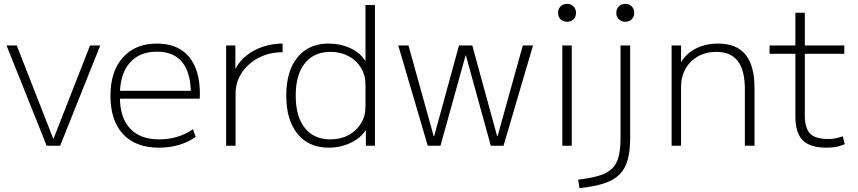

<svg xmlns="http://www.w3.org/2000/svg" viewBox="-20 -756 4450 996"><path d="M222 0 14 -520H67L256 -37H258L447 -520H500L292 0Z M805 10Q684 10 618.5 -60Q553 -130 553 -260Q553 -386 617.5 -458Q682 -530 794 -530Q902 -530 959.5 -462.5Q1017 -395 1017 -268Q1017 -261 1016.5 -255Q1016 -249 1016 -244H580V-285H982L970 -270Q970 -378 925.5 -433Q881 -488 794 -488Q703 -488 652.5 -429.5Q602 -371 602 -263V-253Q602 -146 654.5 -89.5Q707 -33 805 -33Q855 -33 900 -46.5Q945 -60 981 -86L995 -46Q958 -19 909 -4.5Q860 10 805 10Z M1153 0V-520H1201V-402H1203Q1224 -441 1260.5 -469.5Q1297 -498 1345 -514Q1393 -530 1446 -530V-485Q1378 -485 1322.5 -456.5Q1267 -428 1234.5 -379Q1202 -330 1202 -270V0Z M1685 10Q1582 10 1523.5 -61.5Q1465 -133 1465 -260Q1465 -388 1523.5 -459Q1582 -530 1685 -530Q1746 -530 1797.5 -506Q1849 -482 1874 -441H1876V-730H1925V0H1878V-79H1876Q1850 -39 1798 -14.5Q1746 10 1685 10ZM1694 -33Q1747 -33 1788 -55Q1829 -77 1852.5 -115.5Q1876 -154 1876 -204V-316Q1876 -366 1852.5 -404.5Q1829 -443 1788 -465Q1747 -487 1694 -487Q1609 -487 1561.5 -428Q1514 -369 1514 -260Q1514 -151 1561.5 -92Q1609 -33 1694 -33Z M2199 0 2046 -520H2099L2230 -49H2232L2361 -520H2430L2559 -49H2561L2692 -520H2745L2592 0H2526L2397 -468H2395L2265 0Z M2897 0V-520H2946V0ZM2922 -643Q2901 -643 2888 -656Q2875 -669 2875 -689Q2875 -710 2888 -723Q2901 -736 2922 -736Q2942 -736 2955 -723Q2968 -710 2968 -689Q2968 -669 2955 -656Q2942 -643 2922 -643Z M2979 176Q3046 168 3088.5 155Q3131 142 3155.5 118Q3180 94 3189.5 55.5Q3199 17 3199 -41V-520H3249V-41Q3249 27 3236 73.5Q3223 120 3193.5 149.5Q3164 179 3113 195.5Q3062 212 2986 220ZM3224 -643Q3204 -643 3190.5 -656Q3177 -669 3177 -689Q3177 -710 3190.5 -723Q3204 -736 3224 -736Q3244 -736 3257 -723Q3270 -710 3270 -689Q3270 -669 3257 -656Q3244 -643 3224 -643Z M3464 0V-520H3513V-436H3515Q3541 -480 3591.5 -505Q3642 -530 3706 -530Q3801 -530 3847.5 -472.5Q3894 -415 3894 -300V0H3844V-293Q3844 -391 3807.5 -439Q3771 -487 3696 -487Q3642 -487 3600.5 -463.5Q3559 -440 3536 -399Q3513 -358 3513 -303V0Z M4267 10Q4182 10 4144 -28.5Q4106 -67 4106 -153V-477H3972V-520H4106V-690H4155V-520H4360V-477H4155V-158Q4155 -91 4182.5 -63Q4210 -35 4275 -35Q4297 -35 4315 -38.5Q4333 -42 4352 -49L4362 -8Q4339 2 4317 6Q4295 10 4267 10Z"/></svg>

Font: M PLUS 2 Thin Light
Style: Regular
Weight: 300
Version: Version 1.001